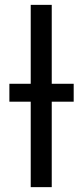

<svg xmlns="http://www.w3.org/2000/svg" viewBox="-20 -770 341 790"><path d="M192.9 0H106.4V-750H192.9ZM283.2 -351.6H18.6V-425.3H283.2Z"/></svg>

Font: Roboto Condensed
Style: Regular
Weight: 400
Designer: Google
Version: Version 2.001047; 2015